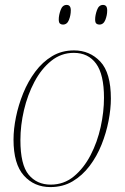

<svg xmlns="http://www.w3.org/2000/svg" viewBox="-20 -751 507 781"><path d="M185 10Q119 10 77 -37Q35 -84 35 -183Q35 -226 45 -275Q55 -324 74.5 -372Q94 -420 123.5 -459.5Q153 -499 192 -522.5Q231 -546 281 -546Q345 -546 388 -500.5Q431 -455 431 -350Q431 -308 421.5 -259Q412 -210 393 -162.5Q374 -115 344.5 -76Q315 -37 275.5 -13.5Q236 10 185 10ZM186 0Q240 0 280.5 -33.5Q321 -67 348.5 -120Q376 -173 389.5 -234.5Q403 -296 403 -353Q403 -448 371 -492Q339 -536 280 -536Q229 -536 188.5 -503.5Q148 -471 120 -418Q92 -365 77.5 -303Q63 -241 63 -181Q63 -81 96.5 -40.5Q130 0 186 0ZM384 -651Q377 -651 372 -655Q367 -659 367 -672Q367 -689 374.5 -710Q382 -731 399 -731Q407 -731 411.5 -726Q416 -721 416 -708Q416 -689 408.5 -670Q401 -651 384 -651ZM236 -651Q229 -651 224 -655Q219 -659 219 -672Q219 -689 226.5 -710Q234 -731 251 -731Q268 -731 268 -709Q268 -689 260.5 -670Q253 -651 236 -651Z"/></svg>

Font: Noto Serif Display SemiCondensed Thin
Style: Italic
Weight: 100
Width: 4
Italic angle: -12°
Designer: Monotype Design Team
Foundry: Monotype Imaging Inc.
Version: Version 2.009